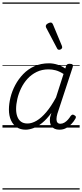

<svg xmlns="http://www.w3.org/2000/svg" viewBox="-20 -1030 663 1550"><path d="M187 17Q145 17 115 -3Q85 -23 68.5 -59.5Q52 -96 52 -146Q52 -191 64.5 -242.5Q77 -294 103 -343Q129 -392 167.5 -432Q206 -472 258 -495.5Q310 -519 376 -519Q409 -519 444 -508Q479 -497 507 -477L513 -495Q517 -507 523.5 -511Q530 -515 543 -515Q562 -515 566.5 -507.5Q571 -500 567 -488L443 -111Q436 -86 436 -68Q436 -50 444 -40.5Q452 -31 467 -31Q484 -31 499.5 -40Q515 -49 528 -63.5Q541 -78 550 -93Q555 -100 562.5 -103.5Q570 -107 580 -100Q592 -94 592.5 -86Q593 -78 588 -71Q577 -51 558.5 -31Q540 -11 515.5 3Q491 17 460 17Q438 17 422 10Q406 3 396.5 -10Q387 -23 384 -41Q381 -59 384 -81Q387 -91 389.5 -100.5Q392 -110 395 -119Q357 -67 319.5 -37Q282 -7 248 5Q214 17 187 17ZM110 -150Q110 -115 120 -88.5Q130 -62 150 -47.5Q170 -33 202 -33Q237 -33 275.5 -55.5Q314 -78 353.5 -124.5Q393 -171 432 -243L493 -433Q458 -455 429 -462.5Q400 -470 372 -470Q318 -470 275.5 -449Q233 -428 202 -394Q171 -360 150.5 -317.5Q130 -275 120 -231.5Q110 -188 110 -150ZM457 -628Q452 -628 448.5 -630Q445 -632 441 -639L352 -808Q351 -812 350 -815Q349 -818 350 -822Q351 -829 357.5 -834.5Q364 -840 373 -844Q382 -848 390 -848Q401 -848 408 -832L480 -659Q481 -655 481.5 -652Q482 -649 482 -646Q480 -637 472 -632.5Q464 -628 457 -628ZM0 490H623V500H0ZM0 -20H623V0H0ZM0 -505H623V-500H0ZM0 -1010H623V-1000H0Z"/></svg>

Font: Playwrite MX Guides
Style: Regular
Weight: 400
Designer: Veronika Burian, José Scaglione
Foundry: TypeTogether
Version: Version 1.003